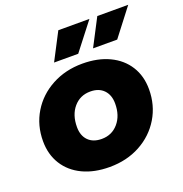

<svg xmlns="http://www.w3.org/2000/svg" viewBox="-136 -879 962 1009"><g transform="rotate(-20 345.0 -375.0)"><path d="M24 -238Q24 -327 67 -398Q110 -469 186 -510Q262 -551 357 -551Q443 -551 507 -520.5Q571 -490 606 -434.5Q641 -379 641 -305Q641 -216 598 -144.5Q555 -73 479.5 -32Q404 9 308 9Q222 9 158 -21.5Q94 -52 59 -108Q24 -164 24 -238ZM448 -295Q448 -343 421 -371Q394 -399 346 -399Q289 -399 253 -357Q217 -315 217 -247Q217 -199 244 -171.5Q271 -144 319 -144Q376 -144 412 -186Q448 -228 448 -295ZM299 -759H473L355 -607H220ZM517 -759H690L573 -607H438Z"/></g></svg>

Font: Montserrat Alternates ExtraBold
Style: Italic
Weight: 800
Italic angle: -11.3°
Designer: Julieta Ulanovsky
Foundry: Julieta Ulanovsky
Version: Version 7.200